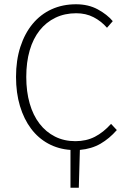

<svg xmlns="http://www.w3.org/2000/svg" viewBox="-20 -691 604 899"><path d="M310 188V11Q253 7 206 -18.5Q159 -44 125.5 -88.5Q92 -133 73.5 -194.5Q55 -256 55 -331Q55 -409 75.5 -472Q96 -535 133 -579.5Q170 -624 221.5 -647.5Q273 -671 336 -671Q394 -671 438 -647Q482 -623 508 -592L481 -561Q454 -592 418 -610.5Q382 -629 337 -629Q283 -629 239.5 -608Q196 -587 165.5 -548.5Q135 -510 119 -455Q103 -400 103 -331Q103 -262 119 -206.5Q135 -151 165 -112Q195 -73 237.5 -51.5Q280 -30 333 -30Q384 -30 424 -50.5Q464 -71 500 -111L527 -82Q492 -42 450.5 -18Q409 6 354 11L349 188Z"/></svg>

Font: CV Source Sans Light
Style: Regular
Weight: 300
Designer: Paul D. Hunt
Foundry: Adobe Systems Incorporated
Version: Version 3.001